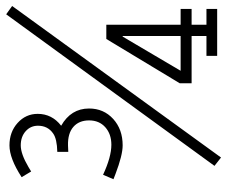

<svg xmlns="http://www.w3.org/2000/svg" viewBox="-78 -580 746 631"><g transform="rotate(-90 295.5 -265.0)"><path d="M492.2 -44.9V-235.4H490.2L377.9 -44.9ZM529.3 -289.1V-44.9H581.1V-8.8H529.3V40H581.1V75.2H426.8V40H492.2V-8.8H336.9V-47.9L482.4 -289.1ZM46.9 -536.1 28.3 -567.4Q89.8 -607.4 132.8 -607.4Q176.8 -607.4 206.5 -580.6Q236.3 -553.7 236.3 -514.6Q236.3 -467.8 197.3 -437.5Q253.9 -405.3 253.9 -345.7Q253.9 -297.9 219.7 -266.6Q185.5 -235.4 132.8 -235.4Q100.6 -235.4 39.1 -258.8L21.5 -265.6L36.1 -299.8Q94.7 -272.5 134.8 -272.5Q169.9 -272.5 192.4 -292.5Q214.8 -312.5 214.8 -345.7Q214.8 -378.9 193.4 -397.5Q171.9 -416 132.8 -415L111.3 -414.1V-450.2Q154.3 -451.2 171.9 -463.9Q197.3 -481.4 197.3 -513.7Q197.3 -538.1 179.2 -554.2Q161.1 -570.3 132.8 -570.3Q104.5 -570.3 61.5 -544.9ZM563.5 -618.2 590.8 -598.6 92.8 87.9 65.4 66.4Z"/></g></svg>

Font: Thabit
Style: Regular
Weight: 500
Designer: Regenerated by Nadim Shaikli
Foundry: MAK Alagha
Version: 0.01